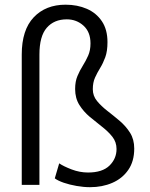

<svg xmlns="http://www.w3.org/2000/svg" viewBox="-20 -776 630 806"><path d="M145.5 -546.9V0H71.3V-546.9Q71.3 -650.4 121.6 -703.4Q171.9 -756.3 255.4 -756.3Q304.7 -756.3 344.5 -739Q384.3 -721.7 407.7 -686.8Q431.2 -651.9 431.2 -599.1Q431.2 -561 421.9 -535.6Q412.6 -510.3 400.4 -490.5Q388.2 -470.7 378.9 -450.2Q369.6 -429.7 369.6 -401.4Q369.6 -373.5 387.2 -352.1Q404.8 -330.6 430.7 -310.5Q456.5 -290.5 482.4 -268.6Q508.3 -246.6 525.9 -218.8Q543.5 -190.9 543.5 -152.3Q543.5 -98.6 518.3 -62.5Q493.2 -26.4 451.2 -8.3Q409.2 9.8 357.9 9.8Q331.1 9.8 301.5 4.6Q272 -0.5 247.3 -9Q222.7 -17.6 210 -27.3L228.5 -90.3Q246.1 -78.1 280.3 -64.9Q314.5 -51.8 349.6 -51.8Q409.7 -51.8 439.5 -80.8Q469.2 -109.9 469.2 -150.4Q469.2 -179.7 451.7 -201.9Q434.1 -224.1 408.2 -244.1Q382.3 -264.2 356.4 -285.9Q330.6 -307.6 313 -335.7Q295.4 -363.8 295.4 -402.3Q295.4 -434.1 305.2 -457Q314.9 -480 327.6 -500.2Q340.3 -520.5 350.1 -542.5Q359.9 -564.5 359.9 -593.8Q359.9 -641.6 330.6 -668.2Q301.3 -694.8 260.3 -694.8Q207 -694.8 176.3 -659.4Q145.5 -624 145.5 -546.9Z"/></svg>

Font: Vazirmatn UI Light
Style: Regular
Weight: 300
Designer: Saber Rastikerdar
Foundry: Saber Rastikerdar
Version: Version 33.003